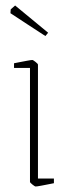

<svg xmlns="http://www.w3.org/2000/svg" viewBox="-20 -668 252 698"><path d="M109 10Q107 10 98 3Q89 -4 89 -7V-421H31V-438Q31 -438 46 -441Q61 -444 77.5 -447Q94 -450 98 -450Q100 -450 109 -443Q118 -436 118 -433V-19H176V-2Q176 -2 161 1Q146 4 130 7Q114 10 109 10ZM145 -537Q113 -558 79 -580Q45 -602 18 -620L19 -634L35 -648L155 -549Z"/></svg>

Font: Grenze Gotisch Thin
Style: Regular
Weight: 100
Designer: Renata Polastri
Foundry: Omnibus-Type
Version: Version 1.001